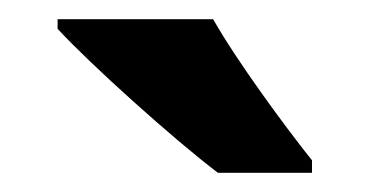

<svg xmlns="http://www.w3.org/2000/svg" viewBox="-20 -786 385 200"><path d="M202 -766H40V-756C74 -719 162 -640 207 -606H305V-619C277 -654 227 -722 202 -766Z"/></svg>

Font: Noto Sans Khmer SemiCondensed
Style: Bold
Weight: 700
Width: 4
Designer: Danh Hong and the Monotype Design Team
Foundry: Monotype Imaging Inc.
Version: Version 2.004